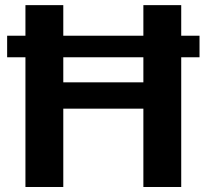

<svg xmlns="http://www.w3.org/2000/svg" viewBox="-20 -746 824 766"><path d="M703 -603.5H776V-517.5H703V0H552V-312.5H232.5V0H81.5V-517.5H8.5V-603.5H81.5V-725.5H232.5V-603.5H552V-725.5H703ZM552 -417.5V-517.5H232.5V-417.5Z"/></svg>

Font: Lato Heavy
Style: Regular
Weight: 800
Designer: Lukasz Dziedzic
Foundry: tyPoland Lukasz Dziedzic
Version: Version 2.007; 2014-02-27